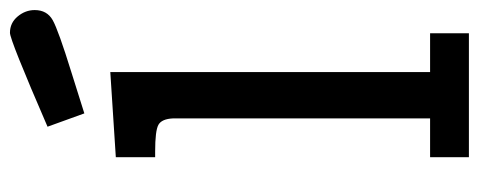

<svg xmlns="http://www.w3.org/2000/svg" viewBox="-298 -630 929 372"><g transform="rotate(-90 166.0 -444.5)"><path d="M46.9 0V-75.2H122.1V-573.2Q121.1 -595.2 109.6 -601.6Q98.1 -607.9 58.1 -607.9H46.9V-684.1L211.9 -694.8V-75.2H287.1V0ZM106 -816.4Q274.9 -889.6 288.1 -889.2Q307.1 -889.2 319.6 -874.3Q332 -859.4 332 -841.3Q332 -817.4 312.5 -806.4Q293 -795.4 210.9 -770Q163.1 -754.9 131.8 -745.1Z"/></g></svg>

Font: CMU Concrete
Style: Bold
Weight: 700
Version: Version 0.7.0